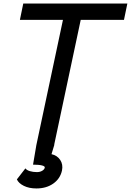

<svg xmlns="http://www.w3.org/2000/svg" viewBox="-20 -820 737 1081"><path d="M184 0 354 -800H454L284 0ZM92 -708 111 -800H697L678 -708ZM185 241Q144 241 114.5 226.5Q85 212 75 190L123 128Q130 138 148 143.5Q166 149 188 149Q205 149 217.5 141.5Q230 134 232 124Q234 116 216.5 111.5Q199 107 166 107L185 -5H286L270 48Q302 55 319 80.5Q336 106 329 140Q319 186 280 213.5Q241 241 185 241Z"/></svg>

Font: Victor Mono Thin
Style: Italic
Weight: 100
Italic angle: -12°
Monospace: yes
Designer: Rune Bjørnerås
Version: Version 1.561;gftools[0.9.30]